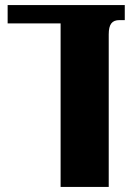

<svg xmlns="http://www.w3.org/2000/svg" viewBox="-20 -734 541 754"><path d="M470 -714H10V-642H218V0H407V-599C407 -639 420 -655 449 -655H470Z"/></svg>

Font: Noto Serif Georgian SemiCondensed Black
Style: Regular
Weight: 900
Width: 4
Designer: Monotype Design Team, Akaki Razmadze
Foundry: Google LLC
Version: Version 2.003